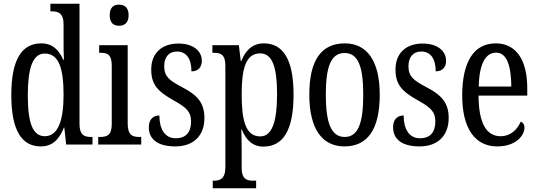

<svg xmlns="http://www.w3.org/2000/svg" viewBox="-20 -780 2903 1036"><path d="M200 10C264 10 300 -29 325 -92H327L337 0H479V-41H471C434 -41 409 -52 409 -111V-760H252V-719H258C293 -719 323 -710 323 -650V-563C323 -526 323 -489 325 -458H321C298 -510 264 -546 203 -546C98 -546 41 -460 41 -267C41 -75 98 10 200 10ZM222 -45C156 -45 130 -118 130 -266C130 -411 156 -491 221 -491C298 -491 323 -411 323 -267C323 -132 294 -45 222 -45Z M622 -641C651 -641 674 -656 674 -698C674 -740 651 -755 622 -755C593 -755 572 -740 572 -698C572 -656 593 -641 622 -641ZM510 0H742V-41H732C693 -41 669 -52 669 -115V-536H515V-495H525C562 -495 583 -484 583 -425V-110C583 -51 558 -41 520 -41H510Z M926 10C1025 10 1083 -49 1083 -143C1083 -227 1043 -268 962 -310C892 -347 866 -368 866 -423C866 -470 890 -502 935 -502C984 -502 1013 -465 1013 -395C1049 -395 1069 -417 1069 -452C1069 -502 1027 -545 942 -545C855 -545 796 -495 796 -405C796 -321 833 -285 923 -235C989 -198 1011 -174 1011 -125C1011 -67 984 -34 928 -34C868 -34 840 -86 840 -157C811 -157 783 -140 783 -94C783 -24 837 10 926 10Z M1128 236H1362V195H1345C1314 195 1284 187 1284 128V33C1284 -13 1283 -52 1282 -81H1285C1307 -25 1343 11 1401 11C1507 11 1564 -76 1564 -269C1564 -461 1507 -546 1403 -546C1341 -546 1305 -507 1282 -451H1279L1269 -536H1126V-495H1136C1170 -495 1196 -486 1196 -427V123C1196 186 1166 195 1134 195H1128ZM1384 -44C1306 -44 1284 -128 1284 -272C1284 -409 1306 -492 1384 -492C1450 -492 1475 -416 1475 -273C1475 -128 1450 -44 1384 -44Z M1838 10C1963 10 2029 -81 2029 -269C2029 -456 1957 -546 1841 -546C1714 -546 1649 -456 1649 -269C1649 -81 1721 10 1838 10ZM1840 -41C1766 -41 1738 -119 1738 -269C1738 -418 1765 -494 1839 -494C1914 -494 1940 -418 1940 -269C1940 -119 1914 -41 1840 -41Z M2244 10C2343 10 2401 -49 2401 -143C2401 -227 2361 -268 2280 -310C2210 -347 2184 -368 2184 -423C2184 -470 2208 -502 2253 -502C2302 -502 2331 -465 2331 -395C2367 -395 2387 -417 2387 -452C2387 -502 2345 -545 2260 -545C2173 -545 2114 -495 2114 -405C2114 -321 2151 -285 2241 -235C2307 -198 2329 -174 2329 -125C2329 -67 2302 -34 2246 -34C2186 -34 2158 -86 2158 -157C2129 -157 2101 -140 2101 -94C2101 -24 2155 10 2244 10Z M2663 10C2765 10 2810 -50 2810 -91C2810 -109 2801 -119 2790 -124C2771 -81 2736 -45 2681 -45C2605 -45 2563 -114 2562 -264H2825V-304C2825 -462 2761 -546 2655 -546C2540 -546 2474 -452 2474 -264C2474 -90 2541 10 2663 10ZM2739 -313H2563C2566 -430 2597 -496 2657 -496C2716 -496 2738 -422 2739 -313Z"/></svg>

Font: Noto Serif Ethiopic XCn
Style: Regular
Weight: 400
Width: 2
Designer: Monotype Design Team
Foundry: Monotype Imaging Inc.
Version: Version 2.102